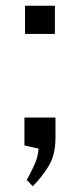

<svg xmlns="http://www.w3.org/2000/svg" viewBox="-20 -506 278 668"><path d="M171 -486V-388H67V-486ZM94 142 73 120Q89 92 101 64.5Q113 37 114 11L65 0V-97H173V-27Q173 34 148.5 73Q124 112 94 142Z"/></svg>

Font: Syne
Style: Regular
Weight: 400
Designer: Lucas Descroix
Foundry: Bonjour Monde
Version: Version 2.200